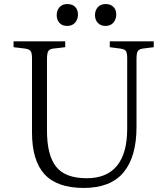

<svg xmlns="http://www.w3.org/2000/svg" viewBox="-20 -914 826 948"><path d="M394 14Q262 14 200 -53.5Q138 -121 138 -260V-627Q138 -652 131.5 -661.5Q125 -671 105 -674L47 -681V-710H302V-681L242 -674Q225 -672 218.5 -661.5Q212 -651 212 -623V-268Q212 -148 257 -91Q302 -34 408 -34Q508 -34 558 -96Q608 -158 608 -277V-627Q608 -652 602 -661.5Q596 -671 575 -674L522 -681V-710H739V-681L684 -674Q666 -671 660 -661Q654 -651 654 -623V-287Q654 -140 590 -63Q526 14 394 14ZM501 -786Q477 -786 463 -801Q449 -816 449 -839Q449 -863 463 -878.5Q477 -894 502 -894Q526 -894 540 -880Q554 -866 554 -842Q554 -819 540 -802.5Q526 -786 501 -786ZM312 -786Q287 -786 273.5 -801Q260 -816 260 -839Q260 -863 274 -878.5Q288 -894 312 -894Q337 -894 351 -880Q365 -866 365 -842Q365 -819 351 -802.5Q337 -786 312 -786Z"/></svg>

Font: Literata 36pt Light
Style: Regular
Weight: 300
Designer: Latin by Veronika Burian and Jose Scaglione. Greek by Irene Vlachou. Cyrillic by Vera Evstafieva.
Foundry: TypeTogether
Version: Version 3.002